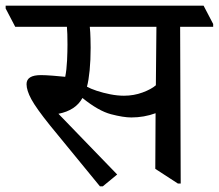

<svg xmlns="http://www.w3.org/2000/svg" viewBox="-48 -640 775 680"><path d="M316 20H306L129 -196Q80 -257 63 -288.5Q46 -320 46 -342Q46 -374 97 -374Q112 -374 138.5 -372Q165 -370 183 -368Q188 -393 189.5 -425.5Q191 -458 191 -482Q191 -504 190.5 -518.5Q190 -533 189 -545H6L-28 -610V-620H673L707 -555V-545H590L592 10H582L502 -42L503 -239Q462 -224 417 -224Q389 -224 345 -235.5Q301 -247 244 -293Q220 -249 159 -237L367 -22ZM260 -333Q272 -326 294.5 -318.5Q317 -311 342.5 -306Q368 -301 391 -301Q426 -301 457 -312.5Q488 -324 504 -338L506 -545H270Q272 -526 272.5 -503Q273 -480 273 -471Q273 -427 269.5 -391Q266 -355 260 -333Z"/></svg>

Font: Tiro Devanagari Hindi
Style: Regular
Weight: 400
Designer: Devanagari: John Hudson & Fiona Ross. Latin: John Hudson.
Foundry: Tiro Typeworks Ltd.
Version: Version 1.52